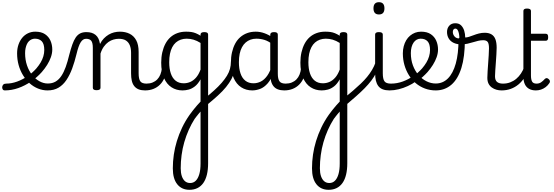

<svg xmlns="http://www.w3.org/2000/svg" viewBox="-103 -808 5055 1752"><path d="M-60 17Q-72 17 -78 7.5Q-84 -2 -83 -14Q-82 -26 -73.5 -35.5Q-65 -45 -47 -45Q2 -45 53 -63.5Q104 -82 150 -114Q196 -146 229 -184Q252 -211 268 -238Q284 -265 292.5 -294Q301 -323 301 -352Q301 -407 278.5 -431Q256 -455 216 -455Q203 -455 197.5 -464.5Q192 -474 192.5 -487Q193 -500 200 -509.5Q207 -519 219 -519Q274 -519 308 -496Q342 -473 358 -436Q374 -399 374 -356Q374 -322 361.5 -286.5Q349 -251 327.5 -216.5Q306 -182 278 -150Q235 -102 180 -64Q125 -26 64 -4.5Q3 17 -60 17Z M331 17Q286 17 244 0Q202 -17 167.5 -48Q133 -79 107 -121.5Q81 -164 67 -214.5Q53 -265 53 -321Q53 -364 65.5 -400.5Q78 -437 100 -463.5Q122 -490 152.5 -504.5Q183 -519 219 -519Q231 -519 237 -509.5Q243 -500 242.5 -487Q242 -474 234.5 -464.5Q227 -455 215 -455Q200 -455 186 -449Q172 -443 161 -432Q150 -421 142.5 -405Q135 -389 130.5 -368.5Q126 -348 126 -323Q126 -262 143.5 -211Q161 -160 191 -123Q221 -86 258 -66Q295 -46 333 -46Q374 -46 404 -63.5Q434 -81 456.5 -114.5Q479 -148 496.5 -196.5Q514 -245 529 -308Q543 -362 557 -401.5Q571 -441 588 -466Q605 -491 628.5 -503Q652 -515 685 -515Q697 -515 703 -505.5Q709 -496 708.5 -484Q708 -472 701 -463Q694 -454 682 -454Q668 -454 656 -446.5Q644 -439 633.5 -422.5Q623 -406 613.5 -379Q604 -352 595 -314Q578 -244 556 -184Q534 -124 503.5 -78.5Q473 -33 431 -8Q389 17 331 17Z M1221 17Q1186 17 1161.5 7Q1137 -3 1121.5 -23Q1106 -43 1099.5 -72Q1093 -101 1093 -139V-326Q1093 -366 1081.5 -394.5Q1070 -423 1046 -438.5Q1022 -454 981 -454Q957 -454 932.5 -447Q908 -440 886 -424.5Q864 -409 845 -383Q826 -357 814 -319V-7Q814 4 805 9.5Q796 15 778 15Q761 15 752.5 9.5Q744 4 744 -7V-371Q744 -418 729.5 -436Q715 -454 683 -454Q670 -454 664 -463Q658 -472 658 -484Q658 -496 665 -505.5Q672 -515 685 -515Q712 -515 733 -508.5Q754 -502 769.5 -489Q785 -476 794.5 -457Q804 -438 808 -414L810 -407Q824 -436 844.5 -457Q865 -478 888.5 -492Q912 -506 938 -512.5Q964 -519 991 -519Q1041 -519 1079.5 -500Q1118 -481 1140 -440.5Q1162 -400 1162 -334V-139Q1162 -88 1177 -66.5Q1192 -45 1234 -45Q1246 -45 1251.5 -35.5Q1257 -26 1256 -14Q1255 -2 1246.5 7.5Q1238 17 1221 17Z M1220 17Q1208 17 1202 7.5Q1196 -2 1197 -14Q1198 -26 1207 -35.5Q1216 -45 1233 -45Q1264 -45 1289 -55Q1314 -65 1332 -83.5Q1350 -102 1360.5 -128Q1371 -154 1374 -186Q1375 -199 1386 -203.5Q1397 -208 1407.5 -203.5Q1418 -199 1417 -186Q1414 -137 1398.5 -99.5Q1383 -62 1357 -36Q1331 -10 1296.5 3.5Q1262 17 1220 17Z M1626 924Q1555 924 1514.5 873.5Q1474 823 1474 728Q1474 666 1483 603.5Q1492 541 1511 479Q1530 417 1558.5 357Q1587 297 1627 240Q1643 218 1660 196Q1677 174 1694.5 154.5Q1712 135 1727 119V-84Q1703 -41 1675 -19.5Q1647 2 1618.5 9.5Q1590 17 1562 17Q1506 17 1462 -11.5Q1418 -40 1393 -96.5Q1368 -153 1368 -236Q1368 -287 1378 -330.5Q1388 -374 1406.5 -409Q1425 -444 1452.5 -468.5Q1480 -493 1516 -506Q1552 -519 1595 -519Q1622 -519 1642.5 -516Q1663 -513 1683 -505Q1703 -497 1727 -482V-493Q1727 -504 1735.5 -509.5Q1744 -515 1762 -515Q1779 -515 1787.5 -509.5Q1796 -504 1796 -493V681Q1796 740 1785 785.5Q1774 831 1752 862Q1730 893 1698 908.5Q1666 924 1626 924ZM1632 862Q1662 862 1683 841.5Q1704 821 1715.5 781.5Q1727 742 1727 684V210Q1718 220 1708.5 231.5Q1699 243 1690.5 254Q1682 265 1673 277Q1643 324 1619 378Q1595 432 1578.5 489.5Q1562 547 1554 607.5Q1546 668 1546 727Q1546 769 1556 799Q1566 829 1585 845.5Q1604 862 1632 862ZM1574 -48Q1604 -48 1632.5 -60Q1661 -72 1685.5 -99.5Q1710 -127 1727 -173V-416Q1694 -437 1663 -446Q1632 -455 1600 -455Q1571 -455 1546 -446Q1521 -437 1501.5 -420Q1482 -403 1468.5 -377Q1455 -351 1448 -317Q1441 -283 1441 -240Q1441 -182 1455.5 -138.5Q1470 -95 1499.5 -71.5Q1529 -48 1574 -48Z M1784 151Q1776 157 1767 152Q1758 147 1752.5 137Q1747 127 1747.5 115Q1748 103 1757 97Q1810 54 1850.5 17.5Q1891 -19 1920 -52.5Q1949 -86 1968 -117Q1987 -148 1995.5 -179.5Q2004 -211 2004 -244Q2004 -256 2015 -259.5Q2026 -263 2036.5 -259.5Q2047 -256 2047 -244Q2047 -201 2037.5 -162Q2028 -123 2009 -87Q1990 -51 1959.5 -13.5Q1929 24 1885 64Q1841 104 1784 151Z M2199 17Q2142 17 2098 -11.5Q2054 -40 2029 -96.5Q2004 -153 2004 -236Q2004 -287 2014 -330.5Q2024 -374 2042.5 -409Q2061 -444 2089 -468.5Q2117 -493 2152.5 -506Q2188 -519 2231 -519Q2271 -519 2311 -504.5Q2351 -490 2385 -465V-403Q2346 -433 2310 -444Q2274 -455 2236 -455Q2207 -455 2182.5 -446Q2158 -437 2138.5 -420Q2119 -403 2105 -377Q2091 -351 2084 -317Q2077 -283 2077 -240Q2077 -182 2091.5 -138.5Q2106 -95 2136 -71.5Q2166 -48 2210 -48Q2245 -48 2277 -64Q2309 -80 2335.5 -117Q2362 -154 2379 -215L2397 -163Q2375 -88 2341 -49Q2307 -10 2270 3.5Q2233 17 2199 17ZM2491 17Q2458 17 2433 7.5Q2408 -2 2392.5 -21.5Q2377 -41 2370 -69.5Q2363 -98 2363 -136V-491Q2363 -503 2371.5 -509Q2380 -515 2398 -515Q2415 -515 2423.5 -509.5Q2432 -504 2432 -492V-136Q2432 -88 2447 -66.5Q2462 -45 2504 -45Q2512 -45 2516.5 -35.5Q2521 -26 2520 -14Q2519 -2 2512 7.5Q2505 17 2491 17Z M2490 17Q2478 17 2472 7.5Q2466 -2 2467 -14Q2468 -26 2477 -35.5Q2486 -45 2503 -45Q2534 -45 2559 -55Q2584 -65 2602 -83.5Q2620 -102 2630.5 -128Q2641 -154 2644 -186Q2645 -199 2656 -203.5Q2667 -208 2677.5 -203.5Q2688 -199 2687 -186Q2684 -137 2668.5 -99.5Q2653 -62 2627 -36Q2601 -10 2566.5 3.5Q2532 17 2490 17Z M2896 924Q2825 924 2784.5 873.5Q2744 823 2744 728Q2744 666 2753 603.5Q2762 541 2781 479Q2800 417 2828.5 357Q2857 297 2897 240Q2913 218 2930 196Q2947 174 2964.5 154.5Q2982 135 2997 119V-84Q2973 -41 2945 -19.5Q2917 2 2888.5 9.5Q2860 17 2832 17Q2776 17 2732 -11.5Q2688 -40 2663 -96.5Q2638 -153 2638 -236Q2638 -287 2648 -330.5Q2658 -374 2676.5 -409Q2695 -444 2722.5 -468.5Q2750 -493 2786 -506Q2822 -519 2865 -519Q2892 -519 2912.5 -516Q2933 -513 2953 -505Q2973 -497 2997 -482V-493Q2997 -504 3005.5 -509.5Q3014 -515 3032 -515Q3049 -515 3057.5 -509.5Q3066 -504 3066 -493V681Q3066 740 3055 785.5Q3044 831 3022 862Q3000 893 2968 908.5Q2936 924 2896 924ZM2902 862Q2932 862 2953 841.5Q2974 821 2985.5 781.5Q2997 742 2997 684V210Q2988 220 2978.5 231.5Q2969 243 2960.5 254Q2952 265 2943 277Q2913 324 2889 378Q2865 432 2848.5 489.5Q2832 547 2824 607.5Q2816 668 2816 727Q2816 769 2826 799Q2836 829 2855 845.5Q2874 862 2902 862ZM2844 -48Q2874 -48 2902.5 -60Q2931 -72 2955.5 -99.5Q2980 -127 2997 -173V-416Q2964 -437 2933 -446Q2902 -455 2870 -455Q2841 -455 2816 -446Q2791 -437 2771.5 -420Q2752 -403 2738.5 -377Q2725 -351 2718 -317Q2711 -283 2711 -240Q2711 -182 2725.5 -138.5Q2740 -95 2769.5 -71.5Q2799 -48 2844 -48Z M3052 152Q3045 159 3036.5 153.5Q3028 148 3022.5 138Q3017 128 3017 116Q3017 104 3025 97Q3077 55 3117.5 20Q3158 -15 3190 -45.5Q3222 -76 3247 -106.5Q3272 -137 3291.5 -169.5Q3311 -202 3325 -241Q3330 -256 3341.5 -258.5Q3353 -261 3361 -254.5Q3369 -248 3365 -235Q3351 -188 3332 -148.5Q3313 -109 3286 -73.5Q3259 -38 3225 -3.5Q3191 31 3148 69Q3105 107 3052 152Z M3451 17Q3415 17 3389.5 7Q3364 -3 3349 -23Q3334 -43 3327 -72Q3320 -101 3320 -139V-493Q3320 -504 3328.5 -509.5Q3337 -515 3354 -515Q3372 -515 3381 -509.5Q3390 -504 3390 -493V-139Q3390 -88 3405 -66.5Q3420 -45 3464 -45Q3475 -45 3481 -35.5Q3487 -26 3486 -14Q3485 -2 3476.5 7.5Q3468 17 3451 17ZM3355 -676Q3330 -676 3317.5 -690Q3305 -704 3305 -732Q3305 -760 3317.5 -774Q3330 -788 3355 -788Q3380 -788 3392.5 -774Q3405 -760 3405 -732Q3405 -704 3392.5 -690Q3380 -676 3355 -676Z M3451 17Q3436 17 3430 7.5Q3424 -2 3426.5 -14Q3429 -26 3438.5 -35.5Q3448 -45 3464 -45Q3520 -45 3573 -64.5Q3626 -84 3666 -114Q3677 -121 3685.5 -117Q3694 -113 3698.5 -103Q3703 -93 3702.5 -82Q3702 -71 3693 -66Q3660 -42 3619 -23Q3578 -4 3535 6.5Q3492 17 3451 17Z M3670 -113Q3692 -129 3712 -147Q3732 -165 3749 -184Q3772 -211 3788 -238Q3804 -265 3812.5 -294Q3821 -323 3821 -352Q3821 -407 3798.5 -431Q3776 -455 3736 -455Q3723 -455 3717.5 -464.5Q3712 -474 3712.5 -487Q3713 -500 3720 -509.5Q3727 -519 3739 -519Q3794 -519 3828 -496Q3862 -473 3878 -436Q3894 -399 3894 -356Q3894 -322 3881.5 -286.5Q3869 -251 3847.5 -216.5Q3826 -182 3798 -150Q3777 -127 3753.5 -106Q3730 -85 3704 -66Z M3873 17Q3821 17 3775 0Q3729 -17 3692 -48Q3655 -79 3628.5 -121.5Q3602 -164 3587.5 -214.5Q3573 -265 3573 -321Q3573 -355 3581 -385.5Q3589 -416 3603.5 -440.5Q3618 -465 3639 -482.5Q3660 -500 3685 -509.5Q3710 -519 3739 -519Q3751 -519 3757 -509.5Q3763 -500 3762.5 -487Q3762 -474 3754.5 -464.5Q3747 -455 3735 -455Q3716 -455 3699.5 -446Q3683 -437 3671 -419.5Q3659 -402 3652.5 -378Q3646 -354 3646 -323Q3646 -262 3665 -211Q3684 -160 3716.5 -123Q3749 -86 3789.5 -66Q3830 -46 3873 -46Q3938 -46 3984.5 -92.5Q4031 -139 4056 -228.5Q4081 -318 4081 -447Q4081 -459 4089.5 -465Q4098 -471 4110 -470.5Q4122 -470 4130.5 -463.5Q4139 -457 4139 -444Q4139 -290 4107 -187.5Q4075 -85 4015 -34Q3955 17 3873 17Z M4473 17Q4449 17 4426.5 10.5Q4404 4 4385 -9.5Q4366 -23 4355 -44.5Q4344 -66 4344 -98Q4344 -124 4346.5 -158.5Q4349 -193 4351.5 -231Q4354 -269 4356.5 -304.5Q4359 -340 4359 -367Q4359 -410 4347 -425.5Q4335 -441 4306 -441Q4284 -441 4260.5 -435.5Q4237 -430 4213 -422.5Q4189 -415 4162 -409Q4135 -403 4106 -403Q4066 -403 4036.5 -417Q4007 -431 3991.5 -457Q3976 -483 3976 -516Q3976 -551 3996.5 -573.5Q4017 -596 4051 -596Q4085 -596 4104.5 -576.5Q4124 -557 4133 -527.5Q4142 -498 4142 -466Q4157 -466 4176.5 -472Q4196 -478 4219 -487Q4242 -496 4267.5 -502.5Q4293 -509 4320 -509Q4357 -509 4381.5 -494.5Q4406 -480 4417.5 -450Q4429 -420 4429 -372Q4429 -345 4426.5 -309Q4424 -273 4421.5 -235.5Q4419 -198 4416.5 -165.5Q4414 -133 4414 -112Q4414 -76 4432.5 -60.5Q4451 -45 4486 -45Q4498 -45 4504.5 -35.5Q4511 -26 4510 -14Q4509 -2 4500 7.5Q4491 17 4473 17ZM4089 -457Q4089 -480 4085 -500.5Q4081 -521 4073 -534Q4065 -547 4052 -547Q4041 -547 4035 -538.5Q4029 -530 4029 -516Q4029 -494 4044.5 -475.5Q4060 -457 4089 -457Z M4474 17Q4462 17 4456 7.5Q4450 -2 4451 -14Q4452 -26 4461 -35.5Q4470 -45 4487 -45Q4522 -45 4552.5 -56.5Q4583 -68 4607.5 -88.5Q4632 -109 4651 -137.5Q4670 -166 4681 -199Q4686 -212 4696.5 -211Q4707 -210 4715 -202Q4723 -194 4719 -183Q4706 -137 4682.5 -100Q4659 -63 4627.5 -37Q4596 -11 4557.5 3Q4519 17 4474 17Z M4787 17Q4749 17 4723.5 2Q4698 -13 4685.5 -41Q4673 -69 4673 -109V-708Q4673 -719 4681 -724.5Q4689 -730 4706 -730Q4724 -730 4733 -724.5Q4742 -719 4742 -708V-500H4876Q4888 -500 4893.5 -493Q4899 -486 4899 -468Q4899 -451 4893.5 -443.5Q4888 -436 4876 -436H4742V-120Q4742 -82 4752.5 -63.5Q4763 -45 4793 -45Q4817 -45 4834.5 -57Q4852 -69 4869 -88Q4879 -97 4888 -95Q4897 -93 4905 -85Q4914 -77 4915 -68Q4916 -59 4911 -51Q4896 -28 4876 -13Q4856 2 4833.5 9.5Q4811 17 4787 17Z"/></svg>

Font: Playwrite BE WAL Light
Style: Regular
Weight: 300
Version: Version 1.002